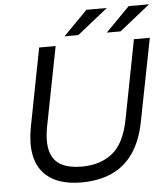

<svg xmlns="http://www.w3.org/2000/svg" viewBox="-59 -925 864 987"><g transform="rotate(-5 373.5 -431.0)"><path d="M322 10Q256 10 206 -8Q156 -26 124 -63.5Q92 -101 82 -159Q72 -217 87 -298L165 -700H250L171 -296Q155 -214 169.5 -164Q184 -114 225 -92.5Q266 -71 330 -71Q427 -71 489.5 -121.5Q552 -172 575 -293L654 -700H736L652 -272Q633 -175 588.5 -112Q544 -49 476.5 -19.5Q409 10 322 10ZM300 -746 424 -872H529L371 -746ZM518 -746 642 -872H747L589 -746Z"/></g></svg>

Font: REM Light
Style: Italic
Weight: 300
Italic angle: -11°
Designer: Octavio Pardo
Foundry: Ashler Design
Version: Version 1.005;gftools[0.9.28]